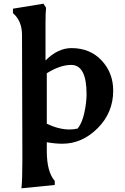

<svg xmlns="http://www.w3.org/2000/svg" viewBox="-20 -761 677 1038"><path d="M226 -636V-434Q293 -501 366 -501Q467 -501 529.5 -434Q592 -367 592 -271Q592 -152 508 -68Q424 16 317 16Q279 16 233 8V55Q233 168 276 217V239L96 257Q101 208 101 100L99 -572Q99 -648 50 -690V-714L215 -741L229 -719Q226 -689 226 -636ZM356 -61Q380 -61 400 -66Q424 -96 436 -151.5Q448 -207 448 -252Q448 -410 365 -410Q305 -410 233 -365V-92Q298 -61 356 -61Z"/></svg>

Font: Asul
Style: Bold
Weight: 700
Designer: Mariela Monsalve
Foundry: Mariela Monsalve
Version: Version 1.002